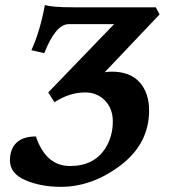

<svg xmlns="http://www.w3.org/2000/svg" viewBox="-20 -722 665 752"><path d="M217.8 9.8Q140.6 9.8 79.8 -16.1Q19 -42 19 -93.8Q19 -138.2 44.4 -162.8Q69.8 -187.5 120.6 -187.5Q159.7 -71.8 253.9 -71.8Q348.1 -71.8 392.1 -140.6Q421.9 -187 421.9 -246.6Q421.9 -295.9 391.4 -327.9Q360.8 -359.9 313.5 -359.9Q252.4 -359.9 193.4 -321.8L168.9 -359.9L426.8 -627.4H249Q198.2 -627.4 153.3 -513.7L103 -525.4Q136.7 -599.1 155.8 -702.1Q186 -693.4 266.1 -693.4H590.3L605 -665.5L390.1 -439Q403.3 -441.4 417 -441.4Q489.7 -441.4 526.9 -399.7Q564 -357.9 564 -289.6Q564 -159.7 452.9 -75Q341.8 9.8 217.8 9.8Z"/></svg>

Font: Kelvinch
Style: Bold Italic
Weight: 700
Italic angle: -10°
Designer: Paul James Miller
Foundry: High-Logic / Made with FontCreator
Version: Version 3.30 September 23, 2016